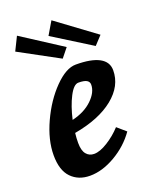

<svg xmlns="http://www.w3.org/2000/svg" viewBox="-143 -831 731 923"><g transform="rotate(-20 222.5 -369.0)"><path d="M24 -138Q24 -216 64.5 -304Q105 -392 164 -452Q223 -512 273 -512Q352 -512 392.5 -490Q433 -468 433 -425Q433 -345 360 -286Q287 -227 158 -204Q155 -179 155 -154Q155 -115 170 -96.5Q185 -78 210 -78Q240 -78 280.5 -103.5Q321 -129 352 -163L396 -125Q353 -64 286 -25Q219 14 156 14Q97 14 60.5 -23.5Q24 -61 24 -138ZM310 -396Q310 -411 297 -418.5Q284 -426 255 -426Q231 -426 207 -379.5Q183 -333 168 -267Q232 -282 271 -319.5Q310 -357 310 -396ZM197 -686 236 -752 434 -606 394 -563ZM21 -670 55 -739 261 -606 224 -560Z"/></g></svg>

Font: Andada Pro ExtraBold
Style: Italic
Weight: 800
Italic angle: -6.99998°
Designer: Carolina Giovagnoli
Foundry: Huerta Tipografica
Version: Version 3.005; ttfautohint (v1.8.4)